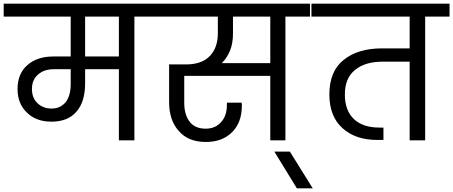

<svg xmlns="http://www.w3.org/2000/svg" viewBox="-47 -760 2455 1040"><path d="M812 -740C812 -740 -27 -740 -27 -740C-27 -740 -27 -670 -27 -670C-27 -670 336 -670 336 -670C336 -670 336 -454 336 -454C336 -454 241 -454 241 -454C241 -454 241 -454 241 -454C184 -454 138 -439 102 -408C66 -377 48 -333 48 -278C48 -278 48 -278 48 -278C48 -225 65 -182 99 -150C132 -117 177 -101 232 -101C232 -101 232 -101 232 -101C291 -101 336 -119 367 -155C398 -190 414 -241 414 -308C414 -308 414 -385 414 -385C414 -385 597 -385 597 -385C597 -385 597 0 597 0C597 0 681 0 681 0C681 0 681 -670 681 -670C681 -670 812 -670 812 -670C812 -670 812 -740 812 -740ZM597 -454C597 -454 414 -454 414 -454C414 -454 414 -670 414 -670C414 -670 597 -670 597 -670C597 -670 597 -454 597 -454ZM336 -304C336 -304 336 -304 336 -304C336 -263 327 -230 309 -207C290 -184 265 -172 232 -172C232 -172 232 -172 232 -172C201 -172 176 -182 156 -201C136 -220 126 -246 126 -278C126 -278 126 -278 126 -278C126 -311 137 -337 159 -356C180 -375 208 -385 243 -385C243 -385 336 -385 336 -385C336 -385 336 -304 336 -304Z M1632 -740C1632 -740 759 -740 759 -740C759 -740 759 -670 759 -670C759 -670 1133 -670 1133 -670C1133 -670 1133 -579 1133 -579C1133 -579 1133 -579 1133 -579C1133 -527 1118 -486 1089 -456C1060 -426 1017 -411 961 -411C961 -411 869 -411 869 -411C869 -411 869 -207 869 -207C869 -207 869 -207 869 -207C869 -142 886 -90 921 -51C955 -11 1004 9 1068 9C1068 9 1068 9 1068 9C1128 9 1176 -9 1211 -45C1246 -80 1263 -128 1263 -188C1263 -188 1263 -188 1263 -188C1263 -194 1263 -199 1262 -204C1262 -204 1182 -204 1182 -204C1182 -204 1182 -192 1182 -192C1182 -192 1182 -192 1182 -192C1182 -153 1172 -122 1151 -99C1130 -75 1102 -63 1067 -63C1067 -63 1067 -63 1067 -63C1028 -63 999 -76 980 -101C961 -126 951 -160 951 -203C951 -203 951 -349 951 -349C951 -349 1417 -349 1417 -349C1417 -349 1417 0 1417 0C1417 0 1499 0 1499 0C1499 0 1499 -670 1499 -670C1499 -670 1632 -670 1632 -670C1632 -670 1632 -740 1632 -740ZM1417 -418C1417 -418 1154 -418 1154 -418C1154 -418 1154 -418 1154 -418C1173 -436 1188 -459 1199 -486C1210 -513 1215 -544 1215 -579C1215 -579 1215 -670 1215 -670C1215 -670 1417 -670 1417 -670C1417 -670 1417 -418 1417 -418Z M1647 260C1647 260 1523 61 1523 61C1523 61 1439 61 1439 61C1439 61 1561 260 1561 260C1561 260 1647 260 1647 260Z M2388 -740C2388 -740 1640 -740 1640 -740C1640 -740 1640 -670 1640 -670C1640 -670 2172 -670 2172 -670C2172 -670 2172 -498 2172 -498C2172 -498 2022 -498 2022 -498C2022 -498 2022 -498 2022 -498C1935 -498 1866 -477 1815 -436C1763 -395 1737 -332 1737 -249C1737 -249 1737 -249 1737 -249C1737 -169 1761 -108 1808 -66C1855 -23 1918 -2 1997 -2C1997 -2 2030 -2 2030 -2C2030 -2 2030 -69 2030 -69C2030 -69 2008 -69 2008 -69C2008 -69 2008 -69 2008 -69C1947 -69 1901 -85 1869 -116C1837 -147 1821 -191 1821 -248C1821 -248 1821 -248 1821 -248C1821 -307 1839 -351 1876 -381C1912 -411 1962 -426 2026 -426C2026 -426 2172 -426 2172 -426C2172 -426 2172 0 2172 0C2172 0 2256 0 2256 0C2256 0 2256 -670 2256 -670C2256 -670 2388 -670 2388 -670C2388 -670 2388 -740 2388 -740Z"/></svg>

Font: Girnar Poppins
Style: Regular
Weight: 500
Designer: Ninad Kale (Devanagari), Jonny Pinhorn (Latin)
Foundry: Indian Type Foundry
Version: ""